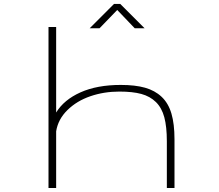

<svg xmlns="http://www.w3.org/2000/svg" viewBox="-20 -934 1090 954"><path d="M698.5 -793.5H649.5L562.5 -884.5L474.5 -793.5H425.5L546.5 -914.5H577.5ZM221 0V-800H259V-375Q298 -438.5 380.2 -475.2Q462.5 -512 580 -512Q651.5 -512 700.5 -498.2Q749.5 -484.5 783 -453Q816.5 -421.5 831.8 -369.8Q847 -318 847 -242V0H809V-232Q809 -304 796.5 -351Q784 -398 754.8 -426.8Q725.5 -455.5 682.2 -467.2Q639 -479 573 -479Q497 -479 429.5 -456Q362 -433 315.2 -387.2Q268.5 -341.5 259 -281.5V0Z"/></svg>

Font: League Mono Extended Thin
Style: Regular
Weight: 100
Width: 9
Designer: Tyler Finck
Foundry: The League of Moveable Type / Tyler Finck
Version: Version 2.210